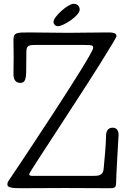

<svg xmlns="http://www.w3.org/2000/svg" viewBox="-20 -992 682 1012"><path d="M400 -941C400 -959 388 -972 368 -972C338 -972 262 -904 262 -877C262 -864 272 -854 286 -854C314 -854 400 -909 400 -941ZM605 -281C605 -304 595 -319 574 -319C546 -319 539 -296 539 -276C539 -242 531 -144 526 -99C522 -65 496 -65 466 -65H154C138 -65 134 -67 134 -75C134 -85 448 -553 558 -738C562 -745 594 -795 594 -802C594 -821 569 -821 542 -821C474 -821 406 -819 338 -819C270 -819 203 -821 135 -821C67 -821 51 -821 51 -780C51 -750 52 -720 52 -690C52 -660 51 -631 51 -601C51 -581 57 -555 87 -555C110 -555 118 -571 118 -620C118 -643 119 -695 119 -712C119 -744 122 -755 161 -755H423C470 -755 471 -752 471 -739C471 -706 79 -118 40 -61C21 -33 19 -33 19 -19C19 -3 44 0 93 0C170 0 247 -1 324 -1C401 -1 479 0 556 0C582 0 592 0 592 -31C592 -63 605 -277 605 -281Z"/></svg>

Font: Life Savers
Style: Bold
Weight: 700
Designer: Pablo Impallari, Rodrigo Fuenzalida, Brenda Gallo
Foundry: Pablo Impallari, Rodrigo Fuenzalida, Brenda Gallo
Version: Version 3.000